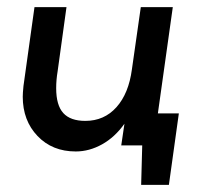

<svg xmlns="http://www.w3.org/2000/svg" viewBox="-20 -409 563 540"><path d="M483 -90 455 111H377L380 0H321L330 -61Q303 -23 267 -3Q231 17 193 17Q127 17 85.5 -26.5Q44 -70 44 -137Q44 -147 46 -167L77 -389H167L142 -208Q138 -184 138 -161Q138 -113 158 -91Q178 -69 220 -69Q273 -69 307.5 -107.5Q342 -146 351 -214L352 -221L376 -389H466L424 -90Z"/></svg>

Font: Neutral Grotesk
Style: Italic
Weight: 400
Italic angle: -8°
Designer: Nawras Khrais
Foundry: Nawras Khrais
Version: Version 1.000